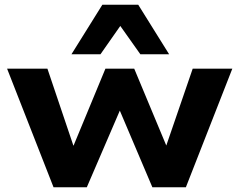

<svg xmlns="http://www.w3.org/2000/svg" viewBox="-20 -794 1015 814"><path d="M207 0 10 -503H181L291 -177H292L427 -503H549L685 -177L797 -503H965L768 0H626L485 -332H491L348 0ZM283 -564 414 -774H566L697 -564H575L490 -684L406 -564Z"/></svg>

Font: Nunito Sans 7pt SemiExpanded ExtraBold
Style: Regular
Weight: 800
Width: 6
Designer: Vernon Adams
Foundry: Vernon Adams
Version: Version 3.101;gftools[0.9.27]